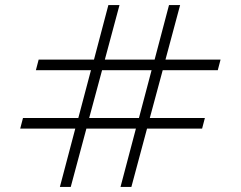

<svg xmlns="http://www.w3.org/2000/svg" viewBox="-20 -740 953 760"><path d="M278 -231H60L71 -273H290L340 -462H122L133 -504H352L409 -720H453L395 -504H592L649 -720H693L635 -504H853L842 -462H624L573 -273H791L780 -231H562L500 0H457L518 -231H322L260 0H217ZM530 -273 580 -462H384L333 -273Z"/></svg>

Font: Tap Sans
Style: Regular
Weight: 400
Designer: Tap Payments
Foundry: Tap Payments
Version: Version 1.001;Glyphs 3.1.2 (3151)